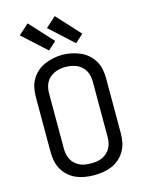

<svg xmlns="http://www.w3.org/2000/svg" viewBox="-143 -1069 885 1162"><g transform="rotate(-15 300.0 -488.0)"><path d="M300 8Q272 8 243.5 3.5Q215 -1 189 -12Q163 -23 141.5 -42Q120 -61 105.5 -86Q91 -111 85.5 -139Q80 -167 80 -195V-540Q80 -568 85.5 -596.5Q91 -625 105.5 -649.5Q120 -674 141.5 -693Q163 -712 189 -723Q215 -734 243.5 -740Q272 -746 300 -746Q328 -746 356.5 -740Q385 -734 411 -723Q437 -712 458.5 -693Q480 -674 494.5 -649.5Q509 -625 514.5 -596.5Q520 -568 520 -540V-195Q520 -167 514.5 -139Q509 -111 494.5 -86Q480 -61 458.5 -42Q437 -23 411 -12Q385 -1 356.5 3.5Q328 8 300 8ZM300 -66Q318 -66 336 -68.5Q354 -71 370 -78.5Q386 -86 399.5 -98Q413 -110 421.5 -126Q430 -142 433.5 -159.5Q437 -177 437 -195V-540Q437 -558 433.5 -576Q430 -594 421.5 -609.5Q413 -625 399 -637.5Q385 -650 368.5 -657Q352 -664 334 -667Q316 -670 298 -670Q280 -670 262.5 -666.5Q245 -663 229 -655.5Q213 -648 199.5 -636Q186 -624 178 -608.5Q170 -593 166.5 -575.5Q163 -558 163 -540V-195Q163 -177 166.5 -159.5Q170 -142 178.5 -126Q187 -110 200.5 -98Q214 -86 230 -78.5Q246 -71 264 -68.5Q282 -66 300 -66ZM400 -792 253 -926 317 -984 451 -838ZM230 -792 83 -926 147 -984 281 -838Z"/></g></svg>

Font: Iosevka Meiseki Sans
Style: Regular
Weight: 400
Monospace: yes
Designer: Belleve Invis
Foundry: Belleve Invis
Version: Version 11.2.6; ttfautohint (v1.8.4)